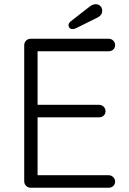

<svg xmlns="http://www.w3.org/2000/svg" viewBox="-20 -882 608 902"><path d="M124 -700H490.5Q503 -700 511.9 -691.4Q520.8 -682.8 520.8 -670.2Q520.8 -657.2 511.9 -649.2Q503 -641.2 490.5 -641.2H146.8L156.5 -658.2V-377L145.5 -389.5H445.5Q458 -389.5 466.9 -380.9Q475.8 -372.2 475.8 -359.8Q475.8 -346.8 466.9 -338.8Q458 -330.8 445.5 -330.8H147.8L156.5 -341V-52.8L151.5 -58.8H490.5Q503 -58.8 511.9 -49.9Q520.8 -41 520.8 -29.2Q520.8 -16.2 511.9 -8.1Q503 0 490.5 0H124Q111.5 0 102.6 -8.9Q93.8 -17.8 93.8 -30.2V-669.8Q93.8 -682.2 102.6 -691.1Q111.5 -700 124 -700ZM321.2 -745.5Q311.2 -745.5 306.5 -751Q301.8 -756.5 301.8 -763.5Q301.8 -769 304.5 -773.2Q307.2 -777.5 312 -781.5L401 -850.8Q406.8 -855.2 414 -858.8Q421.2 -862.2 429.8 -862.2Q443 -862.2 451.6 -853.4Q460.2 -844.5 460.2 -832Q460.2 -821.5 455.2 -813.8Q450.2 -806 440.5 -800.8L342.8 -752.2Q338.2 -749.8 332.6 -747.6Q327 -745.5 321.2 -745.5Z"/></svg>

Font: Quicksand Variable Light
Style: Regular
Weight: 300
Designer: Andrew Paglinawan
Foundry: Andrew Paglinawan
Version: Version 3.004